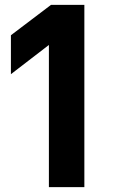

<svg xmlns="http://www.w3.org/2000/svg" viewBox="-20 -770 471 790"><path d="M181.2 0V-585L24.9 -464.8V-625L189.9 -750H327.1V0Z"/></svg>

Font: Orkney
Style: Bold
Weight: 700
Designer: Samuel Oakes and Alfredo Marco Pradil
Foundry: Alfredo Marco Pradil
Version: 1.0